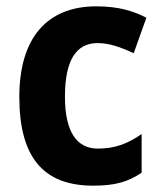

<svg xmlns="http://www.w3.org/2000/svg" viewBox="-20 -576 511 606"><path d="M274 10C341 10 383 -1 427 -31V-153C384 -123 344 -107 289 -107C222 -107 185 -160 185 -271C185 -382 218 -440 288 -440C324 -440 359 -428 402 -408L442 -520C404 -540 356 -556 284 -556C130 -556 41 -458 41 -270C41 -77 119 10 274 10Z"/></svg>

Font: Noto Sans Kannada SemiCondensed
Style: Bold
Weight: 700
Width: 4
Designer: Jelle Bosma - Monotype Design Team
Foundry: Monotype Imaging Inc.
Version: Version 2.005